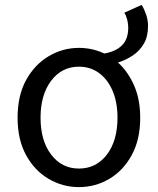

<svg xmlns="http://www.w3.org/2000/svg" viewBox="-20 -753 646 786"><path d="M303 13Q237 13 179.5 -20.5Q122 -54 87 -117.5Q52 -181 52 -271Q52 -362 87 -425.5Q122 -489 179.5 -523Q237 -557 303 -557Q358 -557 407 -534Q454 -542 479.5 -567.5Q505 -593 505 -640Q505 -655 501 -671.5Q497 -688 489 -701L560 -733Q571 -715 578.5 -692.5Q586 -670 586 -646Q586 -603 568.5 -573.5Q551 -544 523 -525.5Q495 -507 463 -497Q504 -460 529 -403Q554 -346 554 -271Q554 -181 519 -117.5Q484 -54 427 -20.5Q370 13 303 13ZM303 -63Q374 -63 417.5 -120Q461 -177 461 -271Q461 -334 441 -381Q421 -428 385.5 -454Q350 -480 303 -480Q233 -480 189.5 -422.5Q146 -365 146 -271Q146 -177 189.5 -120Q233 -63 303 -63Z"/></svg>

Font: Chocolate Classical Sans
Style: Regular
Weight: 400
Designer: 田海東、宇文滿月
Foundry: Moonlit Owen
Version: Version 1.001